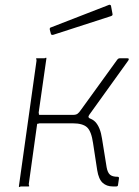

<svg xmlns="http://www.w3.org/2000/svg" viewBox="-20 -771 575 794"><path d="M58 0 131 -520Q131 -525 129.5 -527.5Q128 -530 132 -530H162Q167 -530 169 -532Q171 -534 172 -530L140 -306Q140 -302 141.5 -299Q143 -296 139 -296H300V-289Q353 -289 374 -267Q395 -245 402 -197L421 -79Q425 -57 435 -48.5Q445 -40 466 -40Q473 -40 472 -33L468 -6Q468 -3 466 -1.5Q464 0 461 0H446Q421 0 404.5 -15Q388 -30 382 -67L365 -178Q358 -228 340 -244.5Q322 -261 281 -261H144Q140 -261 137.5 -259Q135 -257 134 -261L99 -10Q99 -6 100.5 -3Q102 0 98 0H68Q64 0 61.5 2Q59 4 58 0ZM283 -281V-296Q294 -296 300.5 -300.5Q307 -305 315 -317L464 -523Q467 -527 469.5 -528.5Q472 -530 476 -530H507Q512 -530 512.5 -527Q513 -524 510 -520L349 -296Q341 -285 354 -280ZM439 -747 445 -715Q446 -711 445 -708.5Q444 -706 438 -704L200 -627Q196 -626 193 -627.5Q190 -629 190 -633L186 -648Q185 -656 189 -657L431 -751Q433 -752 436 -750.5Q439 -749 439 -747Z"/></svg>

Font: Libre Franklin Thin
Style: Italic
Weight: 100
Italic angle: -8°
Designer: Pablo Impallari, Rodrigo Fuenzalida, Nhung Nguyen
Foundry: Impallari Type
Version: Version 3.000